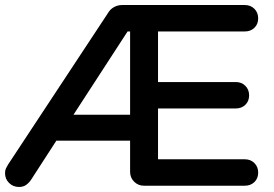

<svg xmlns="http://www.w3.org/2000/svg" viewBox="-28 -728 1088 763"><path d="M-8 -40Q-8 -51 -4.5 -58.5Q-1 -66 4 -74L403 -679Q411 -692 425.5 -700Q440 -708 457 -708H945Q968 -708 983 -693Q998 -678 998 -655Q998 -632 983 -617.5Q968 -603 945 -603H600V-402H909Q932 -402 947 -387Q962 -372 962 -349Q962 -326 947 -311.5Q932 -297 909 -297H600V-95H945Q968 -95 983 -80Q998 -65 998 -42Q998 -19 983 -4.5Q968 10 945 10H544Q521 10 505 -6Q489 -22 489 -45V-169H196L97 -16Q89 -3 77 6Q65 15 48 15Q24 15 8 -1Q-8 -17 -8 -40ZM489 -272V-603H479L264 -272Z"/></svg>

Font: Varela Round Precious
Style: Medium
Weight: 500
Designer: Joe Prince
Foundry: Joe Prince
Version: Version 1.000